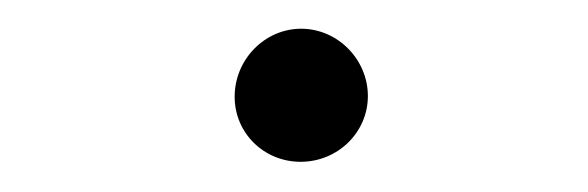

<svg xmlns="http://www.w3.org/2000/svg" viewBox="-20 -356 401 131"><path d="M140.1 -290C140.1 -265.1 160.2 -245.6 185.1 -245.6C210.4 -245.6 231 -265.6 231 -290.5C231 -315.4 210.4 -336.4 185.5 -336.4C160.6 -336.4 140.1 -315.4 140.1 -290Z"/></svg>

Font: Petit Formal Script
Style: Regular
Weight: 400
Designer: Pablo Impallari, Brenda Gallo, Rodrigo Fuenzalida
Foundry: Pablo Impallari, Brenda Gallo, Rodrigo Fuenzalida
Version: Version 1.001